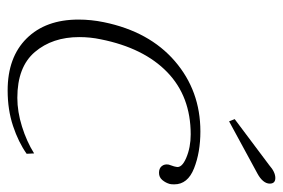

<svg xmlns="http://www.w3.org/2000/svg" viewBox="-142 -606 758 515"><g transform="rotate(90 237.5 -349.0)"><path d="M300 -599 424 -692Q442 -708 458 -708Q473 -708 473 -693Q473 -684 466 -675.5Q459 -667 446 -660L306 -584ZM33 -180Q33 -214 40 -248Q65 -370 144.5 -438.5Q224 -507 333 -507Q389 -507 432 -490Q475 -473 475 -437Q475 -429 474 -425Q471 -414 463.5 -405Q456 -396 444 -396Q432 -396 426 -403.5Q420 -411 422 -422Q423 -426 425 -431Q427 -436 428 -442Q432 -457 404 -469Q376 -481 341 -481Q239 -481 174 -418Q109 -355 86 -240Q80 -212 80 -182Q80 -110 120 -63Q160 -16 243 -16Q280 -16 320 -28.5Q360 -41 392 -61L393 -41Q362 -19 318.5 -4.5Q275 10 223 10Q134 10 83.5 -41Q33 -92 33 -180Z"/></g></svg>

Font: Trirong ExtraLight
Style: Italic
Weight: 275
Italic angle: -12°
Designer: Katatrad Team
Foundry: CadsonDemak
Version: Version 1.003